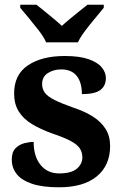

<svg xmlns="http://www.w3.org/2000/svg" viewBox="-20 -786 528 816"><path d="M231 10Q159 10 114.5 -5.5Q70 -21 50 -47.5Q30 -74 30 -107Q30 -140 46 -156Q62 -172 84 -177.5Q106 -183 123 -183Q123 -121 152.5 -85Q182 -49 231 -49Q283 -49 306.5 -69Q330 -89 330 -117Q330 -139 319 -155.5Q308 -172 281 -186.5Q254 -201 207 -217Q153 -236 116 -258.5Q79 -281 59.5 -312.5Q40 -344 40 -389Q40 -469 99 -508.5Q158 -548 255 -548Q318 -548 356.5 -534.5Q395 -521 412.5 -499.5Q430 -478 430 -455Q430 -421 406.5 -403.5Q383 -386 328 -386Q328 -436 306 -463.5Q284 -491 240 -491Q208 -491 183.5 -475.5Q159 -460 159 -429Q159 -408 170.5 -392Q182 -376 212 -361Q242 -346 296 -327Q341 -312 375 -290.5Q409 -269 428.5 -238.5Q448 -208 448 -166Q448 -83 391.5 -36.5Q335 10 231 10ZM176 -606Q166 -629 145.5 -655.5Q125 -682 103.5 -708Q82 -734 66 -753V-766H135Q149 -755 168.5 -739Q188 -723 208 -706.5Q228 -690 243 -676Q258 -690 278 -706.5Q298 -723 318 -739Q338 -755 352 -766H421V-753Q406 -734 384 -708Q362 -682 342 -655.5Q322 -629 311 -606Z"/></svg>

Font: Noto Serif Tamil
Style: Bold
Weight: 700
Designer: Indian Type Foundry, Tom Grace, and the Monotype Design Team
Foundry: Monotype Imaging Inc.
Version: Version 2.003